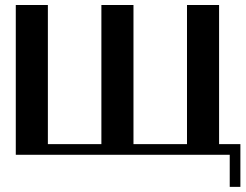

<svg xmlns="http://www.w3.org/2000/svg" viewBox="-20 -603 957 748"><path d="M833.5 -583.5V-41.5H916.5V125H875V0H41.5V-583.5H166.5V-41.5H375V-583.5H500V-41.5H708.5V-583.5Z"/></svg>

Font: Gputeks
Style: Bold
Weight: 600
Width: 8
Version: Version 0.9